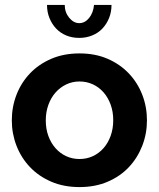

<svg xmlns="http://www.w3.org/2000/svg" viewBox="-20 -750 646 780"><path d="M303 10Q239 10 188 -12Q137 -34 101.5 -71.5Q66 -109 47 -158Q28 -207 28 -261Q28 -316 47 -365Q66 -414 101.5 -451.5Q137 -489 188 -511Q239 -533 303 -533Q367 -533 417.5 -511Q468 -489 503.5 -451.5Q539 -414 558 -365Q577 -316 577 -261Q577 -207 558 -158Q539 -109 504 -71.5Q469 -34 418 -12Q367 10 303 10ZM166 -261Q166 -226 176.5 -197.5Q187 -169 205.5 -148Q224 -127 249 -115.5Q274 -104 303 -104Q332 -104 357 -115.5Q382 -127 400.5 -148Q419 -169 429.5 -198Q440 -227 440 -262Q440 -296 429.5 -325Q419 -354 400.5 -375Q382 -396 357 -407.5Q332 -419 303 -419Q274 -419 249 -407Q224 -395 205.5 -374Q187 -353 176.5 -324Q166 -295 166 -261ZM302 -656Q325 -656 342 -677Q359 -698 362 -730H433Q433 -701 423 -676.5Q413 -652 396 -634Q379 -616 354.5 -606Q330 -596 302 -596Q273 -596 249 -606Q225 -616 208 -634Q191 -652 181 -676.5Q171 -701 171 -730H243Q243 -700 261 -678Q279 -656 302 -656Z"/></svg>

Font: Oxford Sans
Style: Bold
Weight: 700
Designer: Matt McInerney, Pablo Impallari, Rodrigo Fuenzalida
Foundry: Matt McInerney, Pablo Impallari, Rodrigo Fuenzalida
Version: Version 3.000g; ttfautohint (v1.5) -l 8 -r 28 -G 28 -x 14 -D